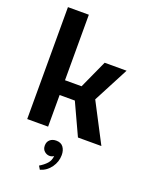

<svg xmlns="http://www.w3.org/2000/svg" viewBox="-183 -843 941 1209"><g transform="rotate(20 287.0 -238.5)"><path d="M56 -750H196V0H56ZM88 -311H307L393 -500H540L416 -263L553 0H396L298 -212H93ZM226 250Q255 233 274 212Q293 191 295 160Q292 164 284 167Q276 170 267 170Q248 170 232.5 156.5Q217 143 217 119Q217 94 233 79.5Q249 65 275 65Q307 65 322.5 86Q338 107 338 139Q338 184 311 222Q284 260 240 273Z"/></g></svg>

Font: Moderustic SemiBold
Style: Regular
Weight: 600
Designer: Tural Alisoy
Foundry: TAFT Foundry
Version: Version 2.120